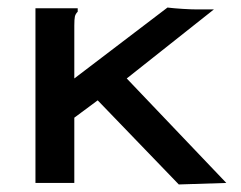

<svg xmlns="http://www.w3.org/2000/svg" viewBox="-20 -485 640 509"><path d="M239 -219 177 -173V0H74V-463H186V-454Q180 -448 178.5 -441Q177 -434 177 -417V-277L424 -465Q440 -463 463.5 -461.5Q487 -460 503 -460H547L316 -277L580 0L454 4Z"/></svg>

Font: Inconsolata Expanded SemiBold
Style: Regular
Weight: 600
Width: 7
Monospace: yes
Designer: Raph Levien, Cyreal, Brenton Simpson
Foundry: Raph Levien, Cyreal, Google
Version: Version 3.001; ttfautohint (v1.8.2.53-6de2)